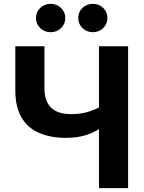

<svg xmlns="http://www.w3.org/2000/svg" viewBox="-20 -965 739 985"><path d="M318.4 -257.8Q240.2 -257.8 181.6 -282.7Q123 -307.6 90.8 -361.6Q58.6 -415.5 58.6 -501.5V-727.5H208V-512.2Q208 -446.3 241.9 -412.8Q275.9 -379.4 346.7 -379.4Q400.4 -379.4 444.6 -395.3Q488.8 -411.1 521.5 -434.1V-326.2Q475.6 -290 427.5 -273.9Q379.4 -257.8 318.4 -257.8ZM487.8 0V-727.5H637.2V0ZM456.5 -799.8Q424.8 -799.8 403.1 -821Q381.3 -842.3 381.3 -872.6Q381.3 -903.3 403.1 -924.3Q424.8 -945.3 456.5 -945.3Q487.8 -945.3 509.5 -924.3Q531.2 -903.3 531.2 -872.6Q531.2 -842.3 509.5 -821Q487.8 -799.8 456.5 -799.8ZM239.7 -799.8Q208 -799.8 186.3 -821Q164.6 -842.3 164.6 -872.6Q164.6 -903.3 186.3 -924.3Q208 -945.3 239.7 -945.3Q271.5 -945.3 293.2 -924.3Q314.9 -903.3 314.9 -872.6Q314.9 -842.3 293.2 -821Q271.5 -799.8 239.7 -799.8Z"/></svg>

Font: Inter 20pt
Style: Bold
Weight: 700
Version: Version 4.001;git-66647c0bb